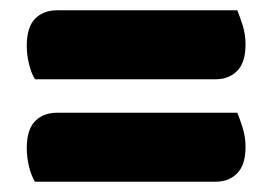

<svg xmlns="http://www.w3.org/2000/svg" viewBox="-20 -482 529 373"><path d="M48 -328Q41 -339 36.5 -357Q32 -375 32 -393Q32 -429 48 -445.5Q64 -462 91 -462H441Q446 -450 451.5 -432.5Q457 -415 457 -396Q457 -361 441 -344.5Q425 -328 399 -328ZM48 -129Q41 -140 36.5 -158Q32 -176 32 -194Q32 -230 48 -246.5Q64 -263 91 -263H441Q446 -251 451.5 -233.5Q457 -216 457 -197Q457 -162 441 -145.5Q425 -129 399 -129Z"/></svg>

Font: Baloo Bhaina
Style: Regular
Weight: 400
Designer: Manish Minz, Shuchita Grover and Ek Type
Foundry: Ek Type
Version: Version 1.443;PS 1.000;hotconv 16.6.51;makeotf.lib2.5.65220;